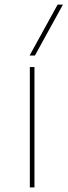

<svg xmlns="http://www.w3.org/2000/svg" viewBox="-20 -810 292 830"><path d="M109 0V-520H129V0ZM131 -570H108L229 -790H252Z"/></svg>

Font: M PLUS 2 Thin
Style: Regular
Weight: 100
Designer: Coji Morishita
Foundry: UNDERFOREST DESIGN
Version: Version 1.001